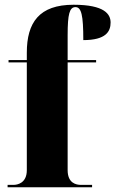

<svg xmlns="http://www.w3.org/2000/svg" viewBox="-20 -789 486 809"><path d="M12 0H368V-10H321C301 -10 265 -17 265 -72V-526H385V-536H265V-641C265 -730 273 -759 298 -759C323 -759 331 -725 331 -620C426 -620 446 -656 446 -694C446 -729 421 -769 290 -769C145 -769 93 -694 93 -567V-536H16V-526H93V-72C93 -17 53 -10 37 -10H12Z"/></svg>

Font: Noto Serif Display Condensed Black
Style: Regular
Weight: 900
Width: 3
Designer: Monotype Design Team
Foundry: Monotype Imaging Inc.
Version: Version 2.009